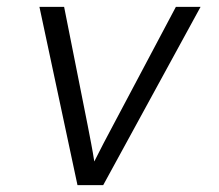

<svg xmlns="http://www.w3.org/2000/svg" viewBox="-20 -540 640 560"><path d="M206 0 95 -520H167L236 -173Q241 -147 246 -121Q251 -95 255 -69Q268 -95 281.5 -121Q295 -147 309 -173L493 -520H565L281 0Z"/></svg>

Font: Iosevka SS04 Light Extended
Style: Italic
Weight: 300
Width: 7
Italic angle: -9°
Monospace: yes
Designer: Belleve Invis
Foundry: Belleve Invis
Version: Version 19.0.0; ttfautohint (v1.8.4)